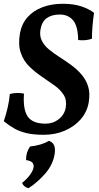

<svg xmlns="http://www.w3.org/2000/svg" viewBox="-21 -705 525 1017"><path d="M210 9Q158 9 121 0.5Q84 -8 55.5 -24Q27 -40 -1 -63Q11 -98 19.5 -134.5Q28 -171 31 -207Q48 -212 68 -212.5Q88 -213 106 -209Q100 -125 126 -87.5Q152 -50 220 -50Q260 -50 290 -73.5Q320 -97 327 -134Q334 -174 316.5 -202Q299 -230 267.5 -252.5Q236 -275 200.5 -299Q165 -323 134.5 -352.5Q104 -382 89 -425.5Q74 -469 85 -530Q94 -579 124.5 -613.5Q155 -648 203 -666.5Q251 -685 312 -685Q369 -685 410.5 -671Q452 -657 477 -637Q472 -602 469 -567Q466 -532 466 -500Q433 -488 393 -493Q392 -567 366 -597.5Q340 -628 296 -628Q253 -628 226.5 -609Q200 -590 193 -546Q188 -514 201 -488.5Q214 -463 239 -442.5Q264 -422 295.5 -402Q327 -382 357.5 -359.5Q388 -337 411.5 -309.5Q435 -282 446 -246.5Q457 -211 449 -163Q440 -111 406 -72.5Q372 -34 321.5 -12.5Q271 9 210 9ZM130 292Q104 285 96 264Q122 243 138 221Q154 199 157 181Q159 165 149.5 155.5Q140 146 117 143Q116 103 138 71Q167 68 192.5 60.5Q218 53 238 41Q259 48 266 66Q273 84 268 114Q258 169 219 214Q180 259 130 292Z"/></svg>

Font: Vollkorn SemiBold
Style: Italic
Weight: 600
Italic angle: -11°
Designer: Friedrich Althausen
Foundry: Friedrich Althausen
Version: Version 5.000